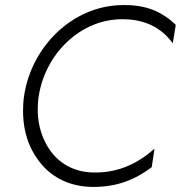

<svg xmlns="http://www.w3.org/2000/svg" viewBox="-20 -729 714 758"><path d="M133 -350C159 -517 298 -653 461 -653C463 -653 464 -653 466 -653C549 -653 617 -621 662 -558L674 -631C618 -684 557 -709 473 -709C471 -709 469 -709 467 -709C268 -709 104 -546 75 -350C72 -330 71 -311 71 -291C71 -240 80 -168 128 -101C175 -33 251 9 348 9C443 9 514 -20 579 -69L590 -142C527 -86 451 -48 358 -48C357 -48 355 -48 353 -48C273 -48 212 -84 174 -141C136 -198 129 -257 129 -297C129 -315 130 -332 133 -350Z"/></svg>

Font: Jost Light
Style: Italic
Weight: 300
Italic angle: -5°
Version: Version 3.710